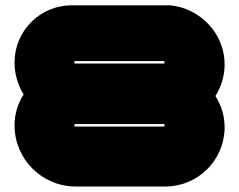

<svg xmlns="http://www.w3.org/2000/svg" viewBox="-20 -692 889 713"><path d="M814.1 -449.1C816.3 -564.8 725.4 -660.9 612.3 -672.3H245.9C128.9 -672.3 34.1 -577.4 34 -460.5V-460.4C34 -416.7 46.4 -375.9 67.7 -341.2C46.4 -308.2 34 -268.8 34 -226.6V-226.5C34 -101.1 135.7 0.6 261.1 0.6H594C714.2 0.6 811.8 -95.7 814.1 -215.2C814.9 -259.4 802.2 -300.7 779.9 -335.5C800.9 -368.5 813.3 -407.4 814.1 -449.1ZM256.6 -465.2H590.8V-456H256.6ZM590.8 -222.1H256.6V-231.3H590.8Z"/></svg>

Font: JUMBOTRON
Style: Regular
Weight: 400
Designer: Ian Langley
Foundry: Ian Langley
Version: Version 1.005;Fontself Maker 3.5.8